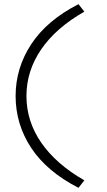

<svg xmlns="http://www.w3.org/2000/svg" viewBox="-20 -719 516 922"><path d="M357 183Q205 105 130 -8.5Q55 -122 55 -258Q55 -393 130.5 -507.5Q206 -622 357 -699L385 -663Q248 -585 177.5 -481.5Q107 -378 107 -258Q107 -137 178 -34Q249 69 385 147Z"/></svg>

Font: Lexend Exa ExtraLight
Style: Regular
Weight: 250
Designer: Bonnie Shaver-Troup, Thomas Jockin
Foundry: Lexend
Version: Version 1.007